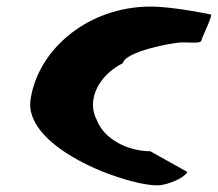

<svg xmlns="http://www.w3.org/2000/svg" viewBox="-20 -574 662 584"><path d="M73 -272C49 -118 388 0 470 -11C529 -22 556 -52 548 -52L437 -114C370 -114 296 -150 274 -210C242 -270 281 -346 354 -382C359 -416 502 -445 535 -445C569 -445 591 -441 593 -452C595 -462 629 -530 621 -530C621 -530 508 -554 438 -554C252 -554 97 -428 73 -272Z"/></svg>

Font: Ampere
Style: SCExtIta
Weight: 400
Version: Version 1